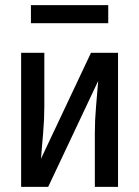

<svg xmlns="http://www.w3.org/2000/svg" viewBox="-20 -725 540 745"><path d="M62 0V-520H152V-312Q152 -261 147.5 -210.5Q143 -160 139 -109L333 -520H438V0H348V-208Q348 -259 352.5 -309.5Q357 -360 361 -411L167 0ZM100 -635V-705H400V-635Z"/></svg>

Font: Iosevka Fixed Medium
Style: Regular
Weight: 500
Monospace: yes
Designer: Belleve Invis
Foundry: Belleve Invis
Version: Version 32.3.0